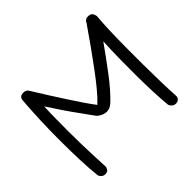

<svg xmlns="http://www.w3.org/2000/svg" viewBox="-156 -824 1004 1004"><g transform="rotate(-45 346.0 -322.0)"><path d="M91 2Q82 2 75.5 -2Q69 -6 65 -11.5Q61 -17 60 -20.5Q59 -24 59 -24Q53 -78 50.5 -148.5Q48 -219 48 -295.5Q48 -372 51 -445Q54 -518 59 -579Q59 -579 59.5 -582.5Q60 -586 62.5 -591Q65 -596 71.5 -599.5Q78 -603 87 -603Q97 -604 105 -600.5Q113 -597 118 -589Q148 -540 175.5 -497Q203 -454 227.5 -416Q252 -378 274.5 -345Q297 -312 318 -284Q346 -310 376 -346.5Q406 -383 439 -427.5Q472 -472 508 -522.5Q544 -573 581 -627Q581 -627 583.5 -632Q586 -637 593.5 -642Q601 -647 614 -646Q625 -646 631.5 -641Q638 -636 640.5 -629.5Q643 -623 644 -618.5Q645 -614 645 -614Q641 -573 639 -516.5Q637 -460 636.5 -395Q636 -330 636.5 -263.5Q637 -197 638.5 -135Q640 -73 643 -24Q643 -24 642.5 -20Q642 -16 639 -11Q636 -6 630 -2Q624 2 614 2Q604 2 597.5 -2Q591 -6 587 -11Q583 -16 581.5 -20Q580 -24 580 -24Q576 -66 573.5 -123.5Q571 -181 570.5 -245Q570 -309 571 -374Q572 -439 575 -497Q522 -422 471.5 -355.5Q421 -289 375 -245Q351 -222 325.5 -223.5Q300 -225 275 -246Q248 -284 221 -321Q194 -358 168 -396.5Q142 -435 116 -475Q114 -433 113.5 -387.5Q113 -342 113 -294.5Q113 -247 114 -200.5Q115 -154 117 -109.5Q119 -65 121 -24Q121 -24 120 -20Q119 -16 116.5 -11Q114 -6 108 -2Q102 2 91 2Z"/></g></svg>

Font: Sour Gummy Black ExtraLight
Style: Regular
Weight: 250
Version: Version 1.000